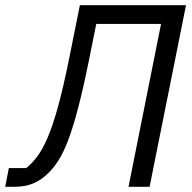

<svg xmlns="http://www.w3.org/2000/svg" viewBox="-59 -718 738 738"><path d="M-39 0H-5C51 0 90 -16 128 -54C182 -108 223 -191 283 -487L311 -626H560L435 0H516L656 -698H248L207 -494C147 -196 102 -122 42 -72H-25Z"/></svg>

Font: LVC Sans
Style: Italic
Weight: 400
Italic angle: -11.31°
Designer: Mike Abbink, Paul van der Laan, Pieter van Rosmalen
Foundry: Bold Monday
Version: Version 3.0